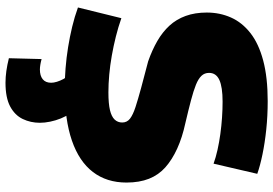

<svg xmlns="http://www.w3.org/2000/svg" viewBox="-164 -586 970 681"><g transform="rotate(90 320.5 -245.0)"><path d="M596 -673 560 -518Q538 -526 511 -532Q484 -538 455 -542Q426 -546 396.5 -548Q367 -550 340 -550Q288 -550 263 -538.5Q238 -527 238 -502Q238 -486 248.5 -475Q259 -464 280 -455.5Q301 -447 335 -438Q369 -429 416 -418Q467 -407 506.5 -389Q546 -371 573 -347Q600 -323 613.5 -289Q627 -255 627 -209Q627 -139 589.5 -90Q552 -41 478 -15.5Q404 10 295 10Q260 10 222 7Q184 4 147 -2Q110 -8 74.5 -16.5Q39 -25 6 -37L44 -191Q75 -180 109 -171.5Q143 -163 177 -157Q211 -151 244 -148Q277 -145 307 -145Q347 -145 370 -150.5Q393 -156 403.5 -167Q414 -178 414 -194Q414 -211 400.5 -221.5Q387 -232 359.5 -241Q332 -250 291.5 -261Q251 -272 197 -286Q157 -300 125 -318.5Q93 -337 70.5 -361.5Q48 -386 36 -419Q24 -452 24 -494Q24 -540 41.5 -579.5Q59 -619 96.5 -648.5Q134 -678 194 -694Q254 -710 338 -710Q390 -710 438 -705Q486 -700 527 -691.5Q568 -683 596 -673ZM189 92Q200 95 209.5 96.5Q219 98 226 98Q248 98 260.5 88Q273 78 273 58Q273 49 269.5 37.5Q266 26 259.5 14Q253 2 244 -7H383Q392 5 399.5 23.5Q407 42 411 61.5Q415 81 415 98Q415 131 401.5 159Q388 187 357 203.5Q326 220 273 220Q253 220 231.5 217Q210 214 186 208Z"/></g></svg>

Font: Georama ExtraBold
Style: Regular
Weight: 800
Designer: Jean-Baptiste Levee
Foundry: Production Type
Version: Version 1.001